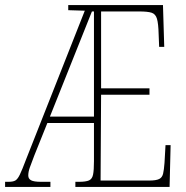

<svg xmlns="http://www.w3.org/2000/svg" viewBox="-22 -734 729 754"><path d="M-2 0V-20H11Q29 -20 38 -25Q47 -30 56 -48.5Q65 -67 80 -107L311 -692L246 -694V-714H618L623 -550H603L601 -600Q600 -641 594.5 -660Q589 -679 573.5 -684Q558 -689 525 -689H375V-387H565V-362H375L373 -25H564Q591 -25 603 -31Q615 -37 618.5 -52Q622 -67 624 -94L628 -164H648L644 0H274V-20H288Q315 -20 327.5 -25.5Q340 -31 343.5 -48.5Q347 -66 347 -101V-251H164L113 -124Q101 -93 95 -76Q89 -59 89 -45Q89 -32 100 -26Q111 -20 139 -20H176V0ZM174 -276H347V-689H339Z"/></svg>

Font: Noto Serif Tamil ExtraCondensed Thin
Style: Italic
Weight: 100
Width: 2
Italic angle: -12°
Designer: Indian Type Foundry, Tom Grace, and the Monotype Design Team
Foundry: Monotype Imaging Inc.
Version: Version 2.003; ttfautohint (v1.8.4.7-5d5b)